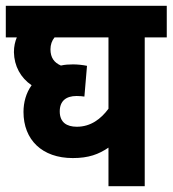

<svg xmlns="http://www.w3.org/2000/svg" viewBox="-20 -642 595 662"><path d="M555 -513V-622H0V-513H38C32 -499 28 -482 28 -462C29 -414 51 -374 89 -348C70 -322 61 -289 61 -256C61 -160 125 -97 231 -97C286 -97 320 -110 354 -133V0H479V-513ZM186 -258C186 -294 208 -311 244 -311C255 -311 265 -310 271 -309L280 -415C266 -418 247 -420 232 -420C217 -420 203 -419 190 -416C167 -426 154 -443 154 -472C154 -488 159 -502 168 -513H354V-267C328 -232 293 -205 245 -205C210 -205 186 -220 186 -258Z"/></svg>

Font: Noto Sans Devanagari UI Condensed
Style: Bold
Weight: 700
Width: 3
Designer: Jelle Bosma - Monotype Design Team
Foundry: Monotype Imaging Inc.
Version: Version 2.004